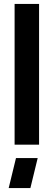

<svg xmlns="http://www.w3.org/2000/svg" viewBox="-20 -733 248 973"><path d="M24 220 61 68H171L134 220ZM54 0V-713H178V0Z"/></svg>

Font: Stick No Bills
Style: Bold
Weight: 700
Version: Version 2.000